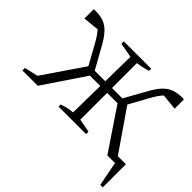

<svg xmlns="http://www.w3.org/2000/svg" viewBox="-181 -911 1346 1346"><g transform="rotate(45 492.0 -238.5)"><path d="M1 0V-25L102 -48L307 -348L224 -498Q195 -550 169 -577L51 -565V-657Q61 -658 68 -658Q117 -658 151.5 -644.5Q186 -631 214 -600.5Q242 -570 270 -520L361 -357H465L469 -603L359 -623V-647H631V-626Q580 -610 532 -604V-357H635L726 -520Q754 -571 782 -601Q810 -631 845 -644.5Q880 -658 928 -658Q936 -658 945 -657V-565L826 -577Q800 -550 771 -498L690 -351L899 -48H979V181H954L919 0H843L635 -309H532V-43L632 -24V0H359V-21Q388 -31 410.5 -36Q433 -41 460 -43L464 -309H361L153 0Z"/></g></svg>

Font: Piazzolla Light
Style: Regular
Weight: 300
Designer: Juan Pablo del Peral
Foundry: Huerta Tipografica
Version: Version 1.330